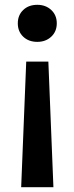

<svg xmlns="http://www.w3.org/2000/svg" viewBox="-20 -623 309 798"><path d="M68 155 89 -367H181L202 155ZM216 -526Q216 -492 193 -470.5Q170 -449 135 -449Q99 -449 76.5 -470.5Q54 -492 54 -526Q54 -560 76.5 -581.5Q99 -603 135 -603Q170 -603 193 -581.5Q216 -560 216 -526Z"/></svg>

Font: Unbounded Variable
Style: Regular
Weight: 400
Designer: Luke Prowse, Jean-Baptiste Morizot, Fátima Lázaro, Florian Runge
Foundry: NaN
Version: Version 1.600;FEAKit 1.0